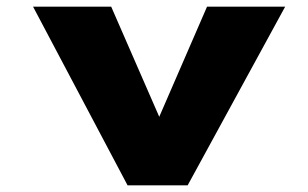

<svg xmlns="http://www.w3.org/2000/svg" viewBox="-20 -555 922 575"><path d="M362 0 79 -535H313L488 -134H426L600 -535H834L542 0Z"/></svg>

Font: Lexend Tera Black
Style: Regular
Weight: 900
Version: Version 1.007